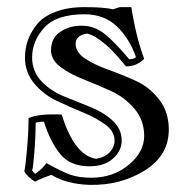

<svg xmlns="http://www.w3.org/2000/svg" viewBox="-20 -484 530 538"><path d="M236 14Q297 14 340.5 -22Q384 -58 384 -103Q384 -147 357 -179Q330 -211 292 -228.5Q254 -246 215.5 -261Q177 -276 150 -296Q123 -316 123 -343Q123 -377 148.5 -394.5Q174 -412 208 -412Q244 -412 272.5 -389.5Q301 -367 342 -318Q355 -318 361 -324Q343 -376 307.5 -410Q272 -444 217 -444Q138 -444 104 -406.5Q70 -369 70 -323Q70 -284 96 -256.5Q122 -229 159 -214Q196 -199 232.5 -184.5Q269 -170 295 -146.5Q321 -123 321 -90Q321 -62 297 -40Q273 -18 230 -18Q178 -18 150 -51Q122 -84 103 -143Q86 -143 80 -140Q80 -105 76.5 -59.5Q73 -14 70 -6Q73 -1 79 3Q99 -11 110 -27Q153 -3 177 5.5Q201 14 236 14ZM124 6Q100 14 78 25Q56 11 48 -4Q51 -13 55.5 -63.5Q60 -114 60 -153Q89 -166 153 -163Q188 -49 249 -39Q274 -43 287.5 -57.5Q301 -72 301 -90Q301 -116 275 -135Q249 -154 212.5 -169Q176 -184 139 -201.5Q102 -219 76 -250Q50 -281 50 -323Q50 -347 57.5 -369.5Q65 -392 82.5 -414.5Q100 -437 134.5 -450.5Q169 -464 217 -464Q271 -464 297 -458L315 -464H348Q361 -381 384 -319Q363 -298 333 -298Q308 -328 294 -342.5Q280 -357 260.5 -371.5Q241 -386 224 -390Q192 -385 192 -361Q192 -337 219 -319.5Q246 -302 284 -288.5Q322 -275 360.5 -257.5Q399 -240 426 -205Q453 -170 453 -121Q453 -48 385 -6Q317 36 231 34Q167 32 124 6Z"/></svg>

Font: Jacques Francois Shadow
Style: Regular
Weight: 400
Designer: Alexei Vanyashin, Nikita Kanarev (i@xarsok.ru)
Foundry: Cyreal (www.cyreal.org)
Version: Version 1.003